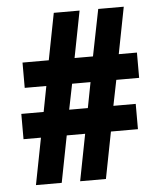

<svg xmlns="http://www.w3.org/2000/svg" viewBox="-51 -827 650 779"><g transform="rotate(-5 274.5 -438.0)"><path d="M64 -93 101 -283H30V-386H121L141 -490H53V-593H160L197 -783H302L265 -593H340L378 -783H482L445 -593H519V-490H426L405 -386H496V-283H386L349 -93H244L281 -283H206L169 -93ZM225 -386H301L321 -490H246Z"/></g></svg>

Font: Noto Sans Kannada UI ExtraCondensed ExtraBold
Style: Regular
Weight: 800
Width: 2
Designer: Jelle Bosma - Monotype Design Team
Foundry: Monotype Imaging Inc.
Version: Version 2.005; ttfautohint (v1.8.4.7-5d5b)